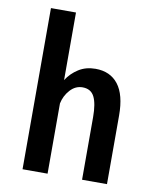

<svg xmlns="http://www.w3.org/2000/svg" viewBox="-84 -815 718 880"><g transform="rotate(10 275.0 -375.0)"><path d="M81.5 0V-750H198V-435.5Q219 -468.5 252.8 -490Q286.5 -511.5 331.5 -511.5Q400 -511.5 437.2 -463.8Q474.5 -416 474.5 -319V0H358.5V-291Q358.5 -354.5 342.5 -386Q326.5 -417.5 287.5 -417.5Q254.5 -417.5 230 -390.5Q205.5 -363.5 198 -327V0Z"/></g></svg>

Font: Trispace SemiCondensed Medium
Style: Regular
Weight: 500
Width: 4
Designer: Tyler Finck
Foundry: Etcetera Type Company
Version: Version 1.210; ttfautohint (v1.8.3)